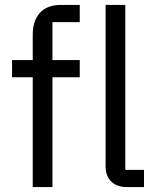

<svg xmlns="http://www.w3.org/2000/svg" viewBox="-20 -760 636 780"><path d="M565 0V-70H489V-740H409V-83C409 -35 439 0 494 0ZM113 0H193V-446H304V-516H193V-670H304V-740H226C150 -740 113 -691 113 -620V-516H29V-446H113Z"/></svg>

Font: IBM Plex Devanagari
Style: Regular
Weight: 400
Designer: Mike Abbink, Paul van der Laan, Pieter van Rosmalen, Erin McLaughlin
Foundry: Bold Monday
Version: Version 1.0